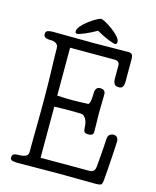

<svg xmlns="http://www.w3.org/2000/svg" viewBox="-139 -1066 945 1161"><g transform="rotate(15 333.5 -486.0)"><path d="M468 -847Q463 -847 450 -851Q437 -855 420 -862Q403 -869 384 -878.5Q365 -888 348 -898Q331 -888 312 -878.5Q293 -869 276.5 -862Q260 -855 247 -851Q234 -847 229 -847Q218 -847 218 -860Q218 -876 235.5 -895.5Q253 -915 275.5 -932Q298 -949 319 -960.5Q340 -972 348 -972Q357 -972 378.5 -960Q400 -948 422.5 -931.5Q445 -915 462 -896Q479 -877 479 -864Q479 -857 476.5 -852Q474 -847 468 -847ZM602 -315Q616 -315 624 -306Q632 -297 632 -282Q632 -273 630.5 -244.5Q629 -216 626.5 -179Q624 -142 621.5 -102.5Q619 -63 616 -33Q614 -8 604 -4Q594 0 574 0Q513 0 455.5 -1Q398 -2 337 -2Q276 -2 210.5 -1Q145 0 84 0Q67 0 52.5 -3.5Q38 -7 38 -21Q38 -37 47.5 -42.5Q57 -48 77 -48Q106 -48 122 -55.5Q138 -63 138 -84Q138 -117 138 -142Q138 -167 138.5 -189Q139 -211 139 -233Q139 -255 139.5 -282Q140 -309 140 -343Q140 -377 140 -425Q140 -478 139 -520Q138 -562 137 -598Q136 -634 135 -666Q134 -698 134 -730Q134 -745 128 -752.5Q122 -760 113.5 -764Q105 -768 96 -768.5Q87 -769 81 -769Q64 -769 52.5 -775Q41 -781 41 -794Q41 -812 54 -816.5Q67 -821 82 -821Q115 -821 151.5 -820.5Q188 -820 222 -820Q256 -820 285 -819.5Q314 -819 333 -819Q370 -819 393.5 -819.5Q417 -820 439.5 -820Q462 -820 489 -820.5Q516 -821 560 -821Q574 -821 581 -813.5Q588 -806 588 -785V-646Q588 -622 581 -611Q574 -600 557 -600Q535 -600 528 -613Q521 -626 521 -640V-727Q521 -737 517 -743Q513 -749 507.5 -751.5Q502 -754 495.5 -754.5Q489 -755 484 -755H211V-455Q239 -454 260 -453Q281 -452 310 -452Q322 -452 336.5 -452.5Q351 -453 364.5 -453.5Q378 -454 388.5 -454.5Q399 -455 403 -455Q409 -455 412.5 -464Q416 -473 417.5 -485.5Q419 -498 419.5 -511Q420 -524 420 -532Q420 -543 427 -554.5Q434 -566 452 -566Q466 -566 475 -559Q484 -552 484 -535Q484 -506 483 -477.5Q482 -449 482 -420Q482 -391 483 -361.5Q484 -332 484 -304Q484 -287 475 -282Q466 -277 453 -277Q434 -277 428 -285Q422 -293 422 -306Q422 -317 420 -331Q418 -345 412.5 -357.5Q407 -370 398 -378.5Q389 -387 374 -387Q363 -387 348 -387.5Q333 -388 310 -388Q281 -388 260.5 -387.5Q240 -387 211 -386V-66H510Q517 -66 524.5 -67Q532 -68 538 -71.5Q544 -75 548 -82.5Q552 -90 553 -103Q554 -115 556 -137Q558 -159 560 -184.5Q562 -210 563.5 -235Q565 -260 566 -278Q567 -299 578 -307Q589 -315 602 -315Z"/></g></svg>

Font: Life Savers
Style: Bold
Weight: 700
Designer: Pablo Impallari, Rodrigo Fuenzalida, Brenda Gallo
Foundry: Pablo Impallari, Rodrigo Fuenzalida, Brenda Gallo
Version: Version 3.001; ttfautohint (v0.95) -l 8 -r 50 -G 200 -x 14 -